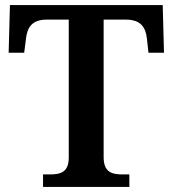

<svg xmlns="http://www.w3.org/2000/svg" viewBox="-20 -734 678 754"><path d="M149 0H488V-49H462C420 -49 387 -57 387 -117V-657H474C534 -657 552 -626 557 -582L563 -527H624L619 -714H19L14 -527H75L82 -582C87 -626 105 -657 164 -657H250V-115C250 -57 217 -49 175 -49H149Z"/></svg>

Font: Noto Serif Sinhala SemiBold
Style: Regular
Weight: 600
Designer: Jelle Bosma - Monotype Design Team
Foundry: Monotype Imaging Inc.
Version: Version 2.007